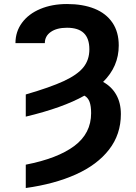

<svg xmlns="http://www.w3.org/2000/svg" viewBox="-20 -737 684 964"><path d="M428.7 -489.3Q428.7 -543.9 400.9 -570.8Q373 -597.7 316.4 -597.7Q265.1 -597.7 235.1 -576.7Q205.1 -555.7 205.1 -520.5H57.6Q57.6 -578.1 90.6 -622.8Q123.5 -667.5 182.4 -692.1Q241.2 -716.8 316.4 -716.8Q396 -716.8 454.3 -693.4Q512.7 -669.9 544.4 -623.3Q576.2 -576.7 576.2 -508.8Q576.2 -402.8 497.6 -325.7Q540.5 -302.2 563.7 -261.2Q586.9 -220.2 586.9 -164.1Q586.9 -62 527.3 14.4Q467.8 90.8 360.6 138.9Q253.4 187 109.4 207V89.8Q269.5 58.6 353.5 -4.4Q437.5 -67.4 437.5 -168.9Q437.5 -204.6 429.7 -225.6Q421.9 -246.6 403.8 -256.8Q295.4 -195.8 109.4 -151.4V-262.7Q231.9 -298.3 300 -329.8Q368.2 -361.3 398.4 -398.7Q428.7 -436 428.7 -489.3Z"/></svg>

Font: Pretendard GOV
Style: Bold
Weight: 700
Designer: Base glyphs from Inter by Rasmus Andersson; Hangeul glyphs from Noto Sans CJK(Source Han Sans) by Jang Soo-young and Kan
Foundry: Kil Hyung-jin
Version: Version 1.309